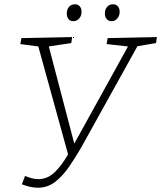

<svg xmlns="http://www.w3.org/2000/svg" viewBox="-20 -868 753 897"><path d="M82 -7 97 -46Q114 -39 129 -35Q144 -31 159 -31Q201 -31 234.5 -62.5Q268 -94 298 -147L159 -651L75 -662L80 -690L317 -695L313 -667L208 -651L327 -197L578 -651L478 -662L483 -690L713 -695L709 -667L622 -652L360 -180Q333 -133 303.5 -90Q274 -47 238.5 -19Q203 9 157 9Q123 9 82 -7ZM322 -769Q308 -769 300 -779Q292 -789 292 -805Q292 -824 302.5 -836Q313 -848 330 -848Q344 -848 352.5 -838.5Q361 -829 361 -813Q361 -794 350 -781.5Q339 -769 322 -769ZM501 -769Q487 -769 478.5 -779Q470 -789 470 -805Q470 -824 480.5 -836Q491 -848 508 -848Q522 -848 530.5 -838.5Q539 -829 539 -813Q539 -794 528 -781.5Q517 -769 501 -769Z"/></svg>

Font: Bitter Light
Style: Italic
Weight: 300
Italic angle: -9°
Designer: Sol Matas, and Bitter project Authors
Foundry: Sol Matas
Version: Version 2.001